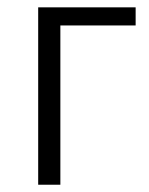

<svg xmlns="http://www.w3.org/2000/svg" viewBox="-20 -508 410 528"><path d="M85 0V-487.8H353V-438H146V0Z"/></svg>

Font: Acari Sans Light
Style: Regular
Weight: 300
Designer: Alfredo Marco Pradil and Stefan Peev
Foundry: Hanken Design Co.
Version: Version 1.045;January 11, 2019;FontCreator 11.5.0.2425 64-bi